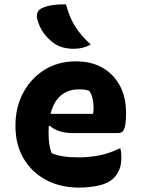

<svg xmlns="http://www.w3.org/2000/svg" viewBox="-20 -834 640 870"><path d="M324 -556Q395 -556 445.5 -526.5Q496 -497 523.5 -445Q551 -393 551 -325V-320Q551 -279 546 -260Q541 -241 533 -236Q525 -231 516 -231H308Q275 -231 248.5 -240Q222 -249 206 -264L201 -262Q200 -249 200 -234V-231Q200 -203 203.5 -180.5Q207 -158 214 -140Q237 -130 266.5 -125.5Q296 -121 339 -121Q386 -121 432.5 -130.5Q479 -140 520 -161H526Q528 -151 529 -141.5Q530 -132 530 -123Q530 -89 521 -66.5Q512 -44 495 -27Q471 -3 428 6.5Q385 16 338 16Q253 16 188 -19Q123 -54 86.5 -116.5Q50 -179 50 -263V-266Q50 -348 85 -413.5Q120 -479 181.5 -517.5Q243 -556 324 -556ZM336 -429Q289 -429 256 -401.5Q223 -374 209 -318H401Q403 -324 403.5 -331.5Q404 -339 404 -344Q404 -364 400 -384.5Q396 -405 385 -422Q374 -426 364.5 -427.5Q355 -429 336 -429ZM279 -814Q295 -755 320 -715Q345 -675 391 -632Q357 -613 315 -613Q263 -613 229 -635Q203 -652 181 -680Q159 -708 149 -747Q145 -762 149.5 -775.5Q154 -789 168 -796Q187 -806 216 -810.5Q245 -815 279 -814Z"/></svg>

Font: Recursive Sn Csl St XBd
Style: Regular
Weight: 800
Version: Version 1.085;hotconv 1.1.0;makeotfexe 2.6.0; ttfautohint (v